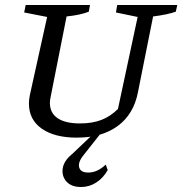

<svg xmlns="http://www.w3.org/2000/svg" viewBox="-20 -544 731 770"><path d="M288 8Q199 8 147.5 -28Q96 -64 96 -129Q96 -136 97 -145.5Q98 -155 100 -164L169 -476L77 -494L83 -524H341L336 -497Q318 -490 296.5 -485.5Q275 -481 247 -478L184 -160Q182 -150 181 -144Q180 -138 180 -132Q180 -91 211 -70Q242 -49 301 -49Q350 -49 386.5 -63Q423 -77 453 -107L532 -476L445 -494L450 -524H691L685 -497Q667 -491 646 -486.5Q625 -482 594 -478L533 -173Q516 -86 452.5 -39Q389 8 288 8ZM305 206Q266 206 246.5 184Q227 162 231.5 131.5Q236 101 268 75L366 -18H391L316 77Q292 106 297.5 127Q303 148 334 148Q371 148 404 116L412 138Q394 170 366 188Q338 206 305 206Z"/></svg>

Font: Piazzolla SC
Style: Italic
Weight: 400
Italic angle: -11.3°
Designer: Juan Pablo del Peral
Foundry: Huerta Tipografica
Version: Version 1.330